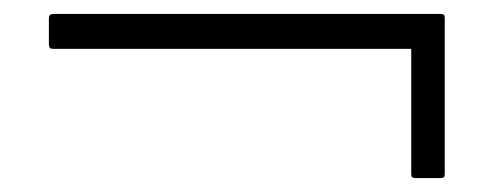

<svg xmlns="http://www.w3.org/2000/svg" viewBox="-20 -359 707 275"><path d="M576 -104Q572 -104 570.5 -105Q569 -106 569 -110V-289H57Q52 -289 51 -291Q50 -293 50 -296V-332Q50 -336 51.5 -337.5Q53 -339 58 -339H610Q614 -339 615.5 -338Q617 -337 617 -333V-110Q617 -106 615.5 -105Q614 -104 610 -104Z"/></svg>

Font: Glory Thin
Style: Regular
Weight: 400
Version: Version 1.011